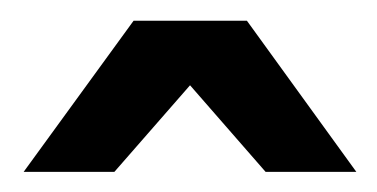

<svg xmlns="http://www.w3.org/2000/svg" viewBox="-20 -606 365 186"><path d="M2.9 -439.5 109.4 -585.9H219.2L325.2 -439.5H237.3L164.1 -523.4L90.8 -439.5Z"/></svg>

Font: Harmattan
Style: Bold
Weight: 700
Designer: George W. Nuss III and SIL International
Foundry: SIL International
Version: Version 4.000